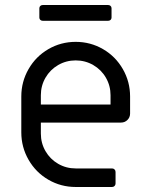

<svg xmlns="http://www.w3.org/2000/svg" viewBox="-20 -746 597 766"><path d="M65 -218V-361Q65 -420 94 -470.5Q123 -521 173 -550Q223 -579 282 -579Q341 -579 391 -550Q441 -521 470 -470.5Q499 -420 499 -361V-293Q499 -278 488.5 -267.5Q478 -257 463 -257H143V-213Q143 -175 161.5 -143Q180 -111 212 -92.5Q244 -74 282 -74H427Q433 -74 437 -70Q441 -66 441 -60V-14Q441 -8 437 -4Q433 0 427 0H282Q223 0 173 -29Q123 -58 94 -108.5Q65 -159 65 -218ZM421 -329V-366Q421 -404 402.5 -436Q384 -468 352 -486.5Q320 -505 282 -505Q244 -505 212 -486.5Q180 -468 161.5 -436Q143 -404 143 -366V-329ZM137 -676V-713Q137 -719 141 -722.5Q145 -726 151 -726H411Q417 -726 421 -722.5Q425 -719 425 -713V-676Q425 -670 421 -666.5Q417 -663 411 -663H151Q145 -663 141 -666.5Q137 -670 137 -676Z"/></svg>

Font: Miriam Libre
Style: Regular
Weight: 400
Designer: Michal Sahar
Foundry: Hagilda
Version: Version 1.001